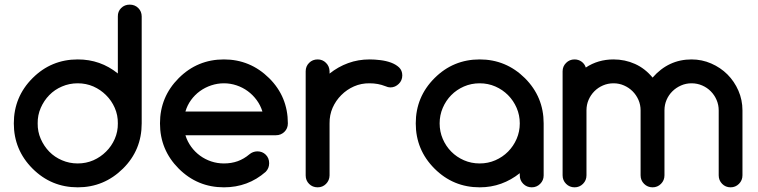

<svg xmlns="http://www.w3.org/2000/svg" viewBox="-20 -801 3243 821"><path d="M312.5 -546.9Q409.7 -546.9 483.9 -486.8V-730.5Q483.4 -752 498 -766.6Q512.7 -781.2 534.7 -781.2Q556.6 -781.2 571.3 -766.6Q585.9 -752 585.9 -730.5V-273.4Q585.9 -159.2 505.9 -80.1Q424.8 0 312.5 0Q199.2 0 119.1 -80.1Q39.1 -160.2 39.1 -273.4Q39.1 -386.7 119.1 -466.8Q199.2 -546.9 312.5 -546.9ZM483.9 -273.4Q484.4 -308.6 470.7 -339.8Q457 -371.1 433.6 -394Q410.2 -417.5 379.4 -431.2Q348.1 -444.8 312.5 -444.8Q276.4 -444.8 245.1 -431.2Q213.9 -418 190.9 -394.5Q168 -371.1 154.3 -339.8Q140.6 -308.6 141.1 -273.4Q140.6 -238.3 154.3 -207Q168 -175.8 190.9 -152.3Q213.9 -128.9 245.1 -115.7Q276.4 -102.1 312.5 -102.1Q348.1 -102.1 379.4 -115.7Q410.2 -129.4 433.6 -152.8Q457 -175.8 470.7 -207Q484.4 -238.3 483.9 -273.4Z M1080.1 -153.8Q1102.1 -153.8 1116.5 -139.4Q1130.9 -125 1130.9 -103Q1130.9 -81.5 1116.2 -66.4Q1040.5 0 937.5 0Q824.2 0 744.1 -80.1Q664.1 -160.2 664.1 -273.4Q664.1 -386.7 744.1 -466.8Q824.2 -546.9 937.5 -546.9Q1049.8 -546.9 1130.9 -466.8Q1170.9 -427.2 1190.9 -378.7Q1210.9 -330.1 1210.9 -273.4Q1210.9 -251.5 1196 -237.1Q1181.2 -222.7 1159.7 -222.7H772.9Q781.2 -195.8 797.4 -173.6Q813.5 -151.4 835.2 -135.5Q856.9 -119.6 883.1 -110.8Q909.2 -102.1 937.5 -102.1Q969.7 -102.1 996.6 -111.8Q1023.4 -121.6 1046.4 -141.1Q1061 -153.3 1080.1 -153.8ZM1102.1 -324.2Q1093.8 -351.1 1077.4 -373.3Q1061 -395.5 1039.3 -411.4Q1017.6 -427.2 991.5 -436Q965.3 -444.8 937.5 -444.8Q909.7 -444.8 883.3 -436Q856.9 -427.2 835 -411.4Q813 -395.5 796.9 -373.3Q780.8 -351.1 772.9 -324.2Z M1389.2 -496.1V-486.3Q1425.8 -515.6 1468.8 -531.2Q1511.7 -546.9 1560.5 -546.9Q1582 -546.9 1606.4 -543.9Q1630.9 -541 1652.3 -533.2Q1672.9 -525.4 1686.5 -512.7Q1700.2 -499.5 1700.2 -478.5Q1700.2 -467.8 1696.3 -458.5Q1692.4 -449.2 1685.1 -442.4Q1678.2 -435.5 1668.9 -431.2Q1659.7 -427.2 1648.9 -427.2Q1639.6 -427.2 1627.4 -432.6Q1596.7 -444.8 1560.5 -444.8Q1524.9 -445.3 1493.7 -431.6Q1462.9 -418 1439.5 -394.5Q1416 -371.1 1402.3 -340.3Q1388.7 -309.1 1389.2 -273.4V-50.8Q1388.7 -29.3 1374 -14.6Q1359.4 0 1338.4 0Q1316.4 0 1301.8 -14.6Q1287.1 -29.3 1287.1 -50.8V-496.1Q1287.1 -517.6 1301.8 -532.2Q1316.4 -546.9 1338.4 -546.9Q1359.4 -546.9 1374 -532.2Q1388.7 -517.6 1389.2 -496.1Z M2202.6 -50.8V-60.5Q2166 -31.2 2123 -15.6Q2080.1 0 2031.2 0Q1918 0 1837.9 -80.1Q1757.8 -160.2 1757.8 -273.4Q1757.8 -386.7 1837.9 -466.8Q1918 -546.9 2031.2 -546.9Q2143.6 -546.9 2224.6 -466.8Q2304.7 -386.7 2304.7 -273.4V-50.8Q2304.7 -29.8 2289.8 -14.9Q2274.9 0 2253.9 0Q2232.4 0 2217.5 -14.9Q2202.6 -29.8 2202.6 -50.8ZM2031.2 -444.8Q1995.1 -444.8 1963.9 -431.2Q1932.6 -417.5 1909.7 -394.3Q1886.7 -371.1 1873.3 -339.8Q1859.9 -308.6 1859.9 -273.4Q1859.9 -238.3 1873.3 -207Q1886.7 -175.8 1909.7 -152.6Q1932.6 -129.4 1963.9 -115.7Q1995.1 -102.1 2031.2 -102.1Q2066.9 -102.1 2098.1 -115.7Q2129.4 -129.4 2152.6 -152.8Q2175.8 -176.3 2189.2 -207.3Q2202.6 -238.3 2202.6 -273.4Q2202.6 -308.6 2189.2 -339.6Q2175.8 -370.6 2152.6 -394Q2129.4 -417.5 2098.1 -431.2Q2066.9 -444.8 2031.2 -444.8Z M3154.8 -51.3Q3154.8 -29.8 3139.9 -14.9Q3125 0 3104 0Q3082.5 0 3067.9 -14.9Q3053.2 -29.8 3053.2 -51.3V-329.1Q3053.2 -352.5 3044.2 -373.5Q3035.2 -394.5 3019.5 -410.4Q3003.9 -426.3 2982.7 -435.5Q2961.4 -444.8 2937 -444.8Q2913.1 -444.8 2892.1 -435.5Q2871.1 -426.3 2855.2 -410.6Q2839.4 -395 2830.3 -374Q2821.3 -353 2821.3 -329.1V-51.3Q2821.3 -29.8 2806.4 -14.9Q2791.5 0 2770.5 0Q2749 0 2734.1 -14.9Q2719.2 -29.8 2719.2 -51.3V-329.1Q2719.2 -353 2710 -374Q2700.7 -395 2685.1 -410.6Q2669.4 -426.3 2648.4 -435.5Q2627.4 -444.8 2603.5 -444.8Q2579.6 -444.8 2558.6 -435.8Q2537.6 -426.8 2521.7 -410.9Q2505.9 -395 2496.8 -374Q2487.8 -353 2487.8 -329.1V-51.3Q2487.8 -29.8 2472.9 -14.9Q2458 0 2437 0Q2415.5 0 2400.6 -14.9Q2385.7 -29.8 2385.7 -51.3V-496.1Q2385.7 -517.1 2400.6 -532Q2415.5 -546.9 2436.5 -546.9Q2453.6 -546.9 2466.8 -537.4Q2480 -527.8 2484.9 -512.2Q2537.1 -546.9 2603.5 -546.9Q2652.3 -546.9 2695.3 -527.6Q2738.3 -508.3 2770.5 -469.2Q2838.4 -546.9 2937 -546.9Q2981.4 -546.9 3021.2 -529.5Q3061 -512.2 3090.6 -482.7Q3120.1 -453.1 3137.5 -413.3Q3154.8 -373.5 3154.8 -329.1Z"/></svg>

Font: Comfortaa
Style: Bold
Weight: 700
Designer: Johan Aakerlund
Foundry: Johan Aakerlund
Version: Version 2.001; ttfautohint (v1.4.1)